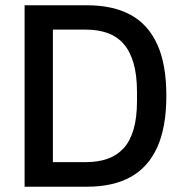

<svg xmlns="http://www.w3.org/2000/svg" viewBox="-20 -706 693 726"><path d="M73 0V-686H310Q407 -686 473.5 -650Q540 -614 574.5 -538.5Q609 -463 609 -344Q609 -225 574.5 -149Q540 -73 473.5 -36.5Q407 0 309 0ZM180 -93H305Q351 -93 386.5 -105.5Q422 -118 447 -145Q472 -172 485 -216.5Q498 -261 498 -324V-358Q498 -422 485 -467Q472 -512 447.5 -540Q423 -568 387 -581Q351 -594 305 -594H180Z"/></svg>

Font: Archivo SemiCondensed Medium
Style: Regular
Weight: 500
Width: 4
Designer: Hector Gatti
Foundry: Omnibus-Type
Version: Version 2.001